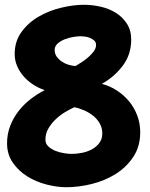

<svg xmlns="http://www.w3.org/2000/svg" viewBox="-20 -739 632 811"><path d="M572.3 -180.7Q572.3 -120.1 543 -76.2Q513.7 -32.2 468.3 -3.9Q422.9 24.4 367.7 38.1Q312.5 51.8 259.8 51.8Q220.7 51.8 176.8 40.5Q132.8 29.3 95.7 6.3Q58.6 -16.6 34.2 -51.8Q9.8 -86.9 9.8 -133.8Q9.8 -171.9 22.5 -205.6Q35.2 -239.3 57.1 -268.1Q79.1 -296.9 107.9 -319.3Q136.7 -341.8 168.9 -358.4Q144.5 -366.2 121.6 -380.9Q98.6 -395.5 81.1 -415Q63.5 -434.6 52.7 -459Q42 -483.4 42 -510.7Q42 -564.5 70.8 -604Q99.6 -643.6 143.6 -668.9Q187.5 -694.3 238.8 -706.5Q290 -718.8 335 -718.8Q369.1 -718.8 404.3 -710.9Q439.5 -703.1 468.3 -685.5Q497.1 -668 515.6 -639.6Q534.2 -611.3 534.2 -571.3Q534.2 -508.8 498.5 -461.4Q462.9 -414.1 410.2 -384.8Q444.3 -376 474.1 -356.4Q503.9 -336.9 525.9 -310.1Q547.9 -283.2 560.1 -250Q572.3 -216.8 572.3 -180.7ZM385.7 -548.8Q385.7 -560.5 378.4 -567.4Q371.1 -574.2 360.8 -578.6Q350.6 -583 339.4 -584.5Q328.1 -585.9 320.3 -585.9Q308.6 -585.9 290 -583Q271.5 -580.1 253.9 -573.2Q236.3 -566.4 223.6 -555.2Q210.9 -543.9 210.9 -528.3Q210.9 -511.7 219.7 -499.5Q228.5 -487.3 241.7 -478.5Q254.9 -469.7 270 -465.3Q285.2 -460.9 298.8 -460Q308.6 -465.8 323.2 -475.1Q337.9 -484.4 352.1 -496.6Q366.2 -508.8 376 -522Q385.7 -535.2 385.7 -548.8ZM412.1 -174.8Q412.1 -198.2 401.4 -217.3Q390.6 -236.3 373.5 -250Q356.4 -263.7 335.4 -272.9Q314.5 -282.2 293.9 -286.1Q274.4 -277.3 252.9 -264.2Q231.4 -251 213.4 -233.4Q195.3 -215.8 183.6 -194.8Q171.9 -173.8 171.9 -149.4Q171.9 -131.8 184.6 -120.1Q197.3 -108.4 214.8 -101.6Q232.4 -94.7 251.5 -91.8Q270.5 -88.9 283.2 -88.9Q302.7 -88.9 325.7 -93.3Q348.6 -97.7 367.7 -107.9Q386.7 -118.2 399.4 -134.8Q412.1 -151.4 412.1 -174.8Z"/></svg>

Font: Chewy
Style: Regular
Weight: 400
Version: Version 1.001